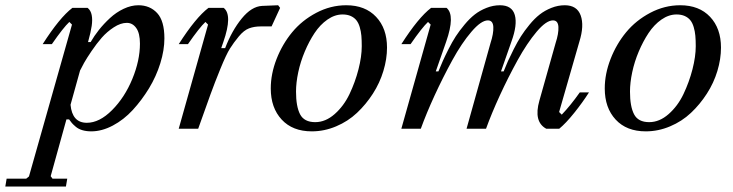

<svg xmlns="http://www.w3.org/2000/svg" viewBox="-132 -478 2722 713"><path d="M135.3 -386.7 125.5 -396.5Q103.5 -376 60.5 -314H26.4Q89.4 -412.6 136.7 -448.7H193.4Q205.1 -439.5 208.5 -422.1Q211.9 -404.8 208.5 -381.6Q205.1 -358.4 195.3 -323.2L194.8 -321.8H204.6Q217.8 -344.7 235.6 -367.2Q253.4 -389.6 276.4 -410.9Q299.3 -432.1 327.1 -445.3Q355 -458.5 381.8 -458.5Q424.8 -458.5 451.7 -429.4Q478.5 -400.4 478.5 -335.4Q478.5 -292 463.4 -243.2Q448.2 -194.3 421.4 -150.1Q394.5 -106 361.1 -69.6Q327.6 -33.2 286.9 -11.7Q246.1 9.8 207 9.8Q188.5 9.8 173.8 5.4Q159.2 1 149.4 -7.3Q139.6 -15.6 135 -21Q130.4 -26.4 124.5 -34.7H114.7L56.2 176.3L63 185.5H117.7L112.8 214.8H-112.3L-107.4 185.5H-34.7L-24.4 177.2ZM165.5 -216.3 167 -222.2 129.9 -88.9Q136.2 -22 190.4 -22Q237.3 -22 284.2 -69.1Q331.1 -116.2 359.4 -184.8Q387.7 -253.4 387.7 -315.9Q387.7 -354.5 374 -373.8Q360.4 -393.1 338.9 -393.1Q315.9 -393.1 290.5 -376.5Q265.1 -359.9 245.8 -337.9Q226.6 -315.9 207.8 -288.1Q189 -260.3 179.9 -243.9Q170.9 -227.5 165.5 -216.3Z M908.2 -448.7 876.5 -379.9H836.4Q812 -379.9 793 -372.8Q773.9 -365.7 754.9 -342.8Q735.8 -319.8 721.9 -297.6Q708 -275.4 686.5 -222.7Q665 -169.9 649.7 -127.7Q634.3 -85.4 604 0H531.7L640.6 -386.7L630.9 -396.5Q608.9 -376 565.9 -314H531.7Q594.7 -412.6 642.1 -448.7H698.7Q732.4 -422.4 697.3 -321.8L689.5 -299.3H704.1Q729 -364.3 765.6 -409.2Q802.2 -454.1 841.3 -456.1L900.9 -458.5Z M873.5 -149.4Q873.5 -203.6 895 -258.8Q916.5 -314 952.9 -358.2Q989.3 -402.3 1042.5 -430.4Q1095.7 -458.5 1153.8 -458.5Q1224.1 -458.5 1264.6 -415.5Q1305.2 -372.6 1305.2 -301.3Q1305.2 -258.8 1291.7 -214.4Q1278.3 -169.9 1252.7 -130.1Q1227.1 -90.3 1193.6 -58.8Q1160.2 -27.3 1116.2 -8.8Q1072.3 9.8 1025.9 9.8Q954.6 9.8 914.1 -33.9Q873.5 -77.6 873.5 -149.4ZM1140.1 -424.3Q1111.3 -424.3 1084 -405.3Q1056.6 -386.2 1036.1 -355.2Q1015.6 -324.2 999.8 -286.6Q983.9 -249 975.6 -210Q967.3 -170.9 967.3 -137.7Q967.3 -82.5 982.4 -53.5Q997.6 -24.4 1038.6 -24.4Q1076.7 -24.4 1110.6 -54.2Q1144.5 -84 1165.8 -128.4Q1187 -172.9 1199.2 -220.5Q1211.4 -268.1 1211.4 -306.6Q1211.4 -328.6 1210 -345.2Q1208.5 -361.8 1203.9 -377.4Q1199.2 -393.1 1191.4 -402.8Q1183.6 -412.6 1170.7 -418.5Q1157.7 -424.3 1140.1 -424.3Z M1600.6 0 1689.5 -317.9Q1701.2 -353.5 1700 -377.9Q1698.7 -402.3 1679.7 -402.3Q1654.8 -402.3 1618.7 -360.1Q1582.5 -317.9 1547.6 -254.2Q1512.7 -190.4 1481.9 -123.5Q1451.2 -56.6 1430.7 0H1358.4L1467.3 -386.7L1457.5 -396.5Q1435.5 -376 1392.6 -314H1358.4Q1421.4 -412.6 1468.8 -448.7H1526.4Q1559.1 -421.4 1524.9 -323.2L1486.3 -212.9H1496.1Q1504.9 -234.9 1512.5 -251.7Q1520 -268.6 1533.7 -295.7Q1547.4 -322.8 1560.5 -343Q1573.7 -363.3 1592.8 -386.2Q1611.8 -409.2 1630.9 -424.1Q1649.9 -439 1674.6 -448.7Q1699.2 -458.5 1724.6 -458.5Q1769.5 -458.5 1779.8 -422.1Q1790 -385.7 1767.1 -323.2L1728.5 -212.9H1738.3Q1747.1 -234.9 1754.6 -251.7Q1762.2 -268.6 1775.9 -295.7Q1789.6 -322.8 1802.5 -343Q1815.4 -363.3 1834.2 -386.2Q1853 -409.2 1872.1 -424.1Q1891.1 -439 1915.5 -448.7Q1939.9 -458.5 1965.3 -458.5Q2010.7 -458.5 2024.4 -420.7Q2038.1 -382.8 2019.5 -323.2L1944.3 -62L1954.1 -52.2Q1986.8 -86.4 2021 -134.8H2055.2Q2031.2 -97.2 2000.2 -58.6Q1969.2 -20 1944.8 0H1896.5Q1848.6 -25.9 1871.1 -104.5L1931.2 -317.9Q1942.9 -353.5 1941.7 -377.9Q1940.4 -402.3 1921.4 -402.3Q1896.5 -402.3 1860.8 -360.1Q1825.2 -317.9 1790 -254.2Q1754.9 -190.4 1724.1 -123.5Q1693.4 -56.6 1672.9 0Z M2113.8 -149.4Q2113.8 -203.6 2135.3 -258.8Q2156.7 -314 2193.1 -358.2Q2229.5 -402.3 2282.7 -430.4Q2335.9 -458.5 2394 -458.5Q2464.4 -458.5 2504.9 -415.5Q2545.4 -372.6 2545.4 -301.3Q2545.4 -258.8 2532 -214.4Q2518.6 -169.9 2492.9 -130.1Q2467.3 -90.3 2433.8 -58.8Q2400.4 -27.3 2356.4 -8.8Q2312.5 9.8 2266.1 9.8Q2194.8 9.8 2154.3 -33.9Q2113.8 -77.6 2113.8 -149.4ZM2380.4 -424.3Q2351.6 -424.3 2324.2 -405.3Q2296.9 -386.2 2276.4 -355.2Q2255.9 -324.2 2240 -286.6Q2224.1 -249 2215.8 -210Q2207.5 -170.9 2207.5 -137.7Q2207.5 -82.5 2222.7 -53.5Q2237.8 -24.4 2278.8 -24.4Q2316.9 -24.4 2350.8 -54.2Q2384.8 -84 2406 -128.4Q2427.2 -172.9 2439.5 -220.5Q2451.7 -268.1 2451.7 -306.6Q2451.7 -328.6 2450.2 -345.2Q2448.7 -361.8 2444.1 -377.4Q2439.5 -393.1 2431.6 -402.8Q2423.8 -412.6 2410.9 -418.5Q2397.9 -424.3 2380.4 -424.3Z"/></svg>

Font: Happy Times at the IKOB Italic
Style: Regular
Weight: 400
Designer: Lucas Le Bihan
Foundry: Lucas Le Bihan
Version: Version 1.000;PS 1.0;hotconv 1.0.88;makeotf.lib2.5.647800